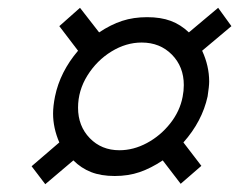

<svg xmlns="http://www.w3.org/2000/svg" viewBox="-20 -539 629 492"><path d="M61 -113 132 -174Q116 -211 116 -248Q116 -267 121 -292Q134 -355 180 -409L132 -472L185 -519L234 -456Q264 -476 293 -485.5Q322 -495 357 -495Q392 -495 417.5 -485.5Q443 -476 464 -456L539 -519L573 -472L498 -409Q516 -370 516 -330Q516 -318 512 -292Q498 -228 450 -174L496 -114L443 -68L397 -128Q367 -108 338 -98Q309 -88 274 -88Q239 -88 213.5 -98Q188 -108 168 -128L96 -67ZM448 -291Q451 -306 451 -321Q451 -368 420.5 -399Q390 -430 343 -430Q303 -430 265.5 -407Q228 -384 204 -345.5Q180 -307 180 -263Q180 -216 210 -185Q240 -154 286 -154Q322 -154 356.5 -172.5Q391 -191 416 -222.5Q441 -254 448 -291Z"/></svg>

Font: Taviraj
Style: Bold Italic
Weight: 700
Italic angle: -12°
Designer: Katatrad Team
Foundry: CadsonDemak
Version: Version 1.001